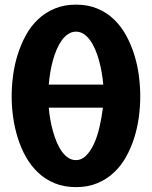

<svg xmlns="http://www.w3.org/2000/svg" viewBox="-20 -778 640 807"><path d="M299.5 8.5Q249.5 8.5 210 -7.8Q170.5 -24 140.5 -52.2Q110.5 -80.5 89.2 -118Q68 -155.5 54.8 -198Q41.5 -240.5 35.2 -285.2Q29 -330 29 -373Q29 -416 35 -461.2Q41 -506.5 54.5 -549.2Q68 -592 89 -630.2Q110 -668.5 140.2 -697Q170.5 -725.5 210 -742Q249.5 -758.5 299.5 -758.5Q349.5 -758.5 389 -742Q428.5 -725.5 458.5 -697Q488.5 -668.5 509.5 -630.2Q530.5 -592 544 -549.2Q557.5 -506.5 563.5 -461.2Q569.5 -416 569.5 -373Q569.5 -330 563.5 -285.2Q557.5 -240.5 544 -198Q530.5 -155.5 509.5 -118Q488.5 -80.5 458.5 -52.5Q428.5 -24.5 389 -8Q349.5 8.5 299.5 8.5ZM414 -422.5Q412 -447 407.5 -473Q403 -499 396.2 -523.8Q389.5 -548.5 380 -570.5Q370.5 -592.5 358.5 -609Q346.5 -625.5 331.8 -635.2Q317 -645 299.5 -645Q282 -645 267 -635.2Q252 -625.5 240 -609Q228 -592.5 218.5 -570.5Q209 -548.5 202.2 -523.8Q195.5 -499 191.2 -473Q187 -447 185 -422.5ZM185 -325.5Q187 -301 191.5 -275.2Q196 -249.5 203 -225Q210 -200.5 219.2 -178.8Q228.5 -157 240.5 -140.5Q252.5 -124 267.2 -114.5Q282 -105 299.5 -105Q323 -105 341.8 -123.8Q360.5 -142.5 374.8 -173.2Q389 -204 398.2 -243.8Q407.5 -283.5 412.5 -325.5Z"/></svg>

Font: B612
Style: Bold
Weight: 700
Designer: Nicolas Chauveau, Thomas Paillot, Jonathan Favre-Lamarine, Jean-Luc Vinot
Foundry: AIRBUS
Version: Version 1.008